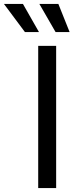

<svg xmlns="http://www.w3.org/2000/svg" viewBox="-110 -962 393 982"><path d="M177.2 -727.5V0H85.4V-727.5ZM174.3 -797.9 91.3 -941.9H188.5L246.1 -797.9ZM17.6 -797.9 -89.8 -941.9H7.3L89.4 -797.9Z"/></svg>

Font: Inter 17pt
Style: Regular
Weight: 400
Version: Version 4.001;git-66647c0bb